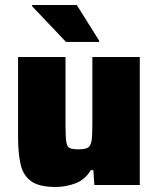

<svg xmlns="http://www.w3.org/2000/svg" viewBox="-20 -737 630 765"><path d="M202 8Q136 8 104 -15Q72 -38 62 -82.5Q52 -127 52 -191V-510H241V-241Q241 -193 244 -172.5Q247 -152 258 -147Q269 -142 293 -142Q319 -142 330.5 -149Q342 -156 345 -177.5Q348 -199 348 -243V-510H537V0H356L352 -59H342Q318 -20 279.5 -6Q241 8 202 8ZM243 -570 108 -712V-717H286L375 -575V-570Z"/></svg>

Font: Saira ExtraBold
Style: Regular
Weight: 800
Designer: Hector Gatti with collaboration of the Omnibus-Type team
Foundry: Omnibus-Type
Version: Version 1.100; ttfautohint (v1.8.3)